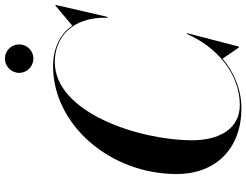

<svg xmlns="http://www.w3.org/2000/svg" viewBox="-131 -866 1007 785"><g transform="rotate(-90 372.5 -473.5)"><path d="M467 -898.5C467 -866.5 493.5 -840.5 525.5 -840.5C557.5 -840.5 583.5 -866.5 583.5 -898.5C583.5 -930.5 557.5 -957 525.5 -957C493.5 -957 467 -930.5 467 -898.5ZM321.5 10C399.5 10 469.5 -20 525 -67L571 0H574.5L629.5 -212.5H626C573 -90 462.5 3.5 336 3.5C232 3.5 191.5 -90.5 191.5 -190C191.5 -409.5 305 -753 511.5 -753C609.5 -753 695.5 -685 692.5 -542L692 -537.5H696L745 -750H741.5L660 -681.5C624.5 -733 565.5 -760 494 -760C256 -760 53.5 -528 53.5 -255C53.5 -92 160.5 10 321.5 10Z"/></g></svg>

Font: Bodoni* 48pt Medium
Style: Italic
Weight: 500
Italic angle: -13°
Version: Version 2.3